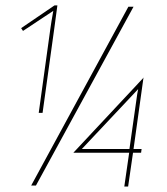

<svg xmlns="http://www.w3.org/2000/svg" viewBox="-20 -685 618 709"><path d="M180.2 -578.1 137.2 -268.1H123L166 -579.1Q168.9 -601.1 176.8 -645L64.9 -570.8L58.1 -581.1L181.2 -665H191.9ZM95.2 0 454.1 -660.2H473.1L112.8 0ZM251 -121.1 509.8 -397.9 473.1 -134.8H502.9L501 -121.1H471.2L453.1 3.9H439L457 -121.1ZM282.2 -134.8H458L486.8 -337.9L490.2 -356ZM509.8 -397.9 511.2 -398.9H509.8Z"/></svg>

Font: Human Sans Thin
Style: Italic
Weight: 100
Italic angle: -8°
Designer: Tim Radville
Foundry: Continuum
Version: Version 1.000;FEAKit 1.0